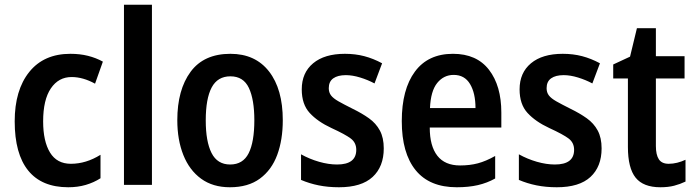

<svg xmlns="http://www.w3.org/2000/svg" viewBox="-20 -780 2935 810"><path d="M268 10Q156 10 99 -60.5Q42 -131 42 -268Q42 -400 103.5 -476.5Q165 -553 277 -553Q317 -553 351 -544.5Q385 -536 414 -520L381 -427Q330 -455 282 -455Q227 -455 194.5 -407Q162 -359 162 -268Q162 -184 191 -136.5Q220 -89 279 -89Q343 -89 404 -127V-28Q376 -10 342 0Q308 10 268 10Z M621 0H503V-760H621Z M1173 -273Q1173 -190 1149.5 -126.5Q1126 -63 1076.5 -26.5Q1027 10 950 10Q878 10 828.5 -26Q779 -62 753.5 -126Q728 -190 728 -273Q728 -401 784 -477Q840 -553 952 -553Q1057 -553 1115 -478.5Q1173 -404 1173 -273ZM848 -272Q848 -183 872.5 -134.5Q897 -86 951 -86Q1005 -86 1029 -133.5Q1053 -181 1053 -273Q1053 -360 1030 -409Q1007 -458 952 -458Q898 -458 873 -411Q848 -364 848 -272Z M1599 -154Q1599 -77 1552 -33.5Q1505 10 1410 10Q1364 10 1324.5 2Q1285 -6 1250 -21V-129Q1286 -109 1326 -97.5Q1366 -86 1402 -86Q1483 -86 1483 -148Q1483 -178 1460 -195.5Q1437 -213 1378 -240Q1320 -267 1286.5 -303.5Q1253 -340 1253 -403Q1253 -473 1301 -513Q1349 -553 1435 -553Q1479 -553 1517 -543Q1555 -533 1592 -513L1560 -428Q1532 -443 1499.5 -453Q1467 -463 1439 -463Q1405 -463 1386 -449.5Q1367 -436 1367 -408Q1367 -390 1376.5 -377.5Q1386 -365 1408 -352.5Q1430 -340 1468 -321Q1507 -302 1536.5 -281Q1566 -260 1582.5 -229.5Q1599 -199 1599 -154Z M1891 -553Q1991 -553 2043 -485.5Q2095 -418 2095 -305V-242H1793Q1793 -164 1825 -123Q1857 -82 1921 -82Q1962 -82 1996 -91Q2030 -100 2069 -122V-27Q2035 -8 1996 1Q1957 10 1907 10Q1792 10 1733.5 -62Q1675 -134 1675 -269Q1675 -403 1730.5 -478Q1786 -553 1891 -553ZM1894 -464Q1852 -464 1824.5 -430Q1797 -396 1794 -324H1986Q1986 -387 1963 -425.5Q1940 -464 1894 -464Z M2518 -154Q2518 -77 2471 -33.5Q2424 10 2329 10Q2283 10 2243.5 2Q2204 -6 2169 -21V-129Q2205 -109 2245 -97.5Q2285 -86 2321 -86Q2402 -86 2402 -148Q2402 -178 2379 -195.5Q2356 -213 2297 -240Q2239 -267 2205.5 -303.5Q2172 -340 2172 -403Q2172 -473 2220 -513Q2268 -553 2354 -553Q2398 -553 2436 -543Q2474 -533 2511 -513L2479 -428Q2451 -443 2418.5 -453Q2386 -463 2358 -463Q2324 -463 2305 -449.5Q2286 -436 2286 -408Q2286 -390 2295.5 -377.5Q2305 -365 2327 -352.5Q2349 -340 2387 -321Q2426 -302 2455.5 -281Q2485 -260 2501.5 -229.5Q2518 -199 2518 -154Z M2801 -89Q2819 -89 2837 -93.5Q2855 -98 2872 -106V-14Q2849 -3 2824 3.5Q2799 10 2766 10Q2694 10 2661.5 -30.5Q2629 -71 2629 -160V-449H2567V-508L2638 -541L2667 -661H2747V-543H2868V-449H2747V-164Q2747 -127 2759.5 -108Q2772 -89 2801 -89Z"/></svg>

Font: Noto Sans Hebrew Condensed SemiBold
Style: Regular
Weight: 600
Width: 3
Designer: Ben Nathan
Foundry: Google LLC
Version: Version 3.001; ttfautohint (v1.8.4.7-5d5b)